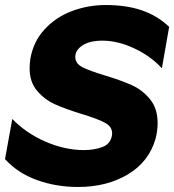

<svg xmlns="http://www.w3.org/2000/svg" viewBox="-30 -733 694 765"><path d="M305 -135Q228 -135 150.5 -169Q73 -203 19 -259L-10 -99Q41 -43 117.5 -15.5Q194 12 281 12Q396 12 480 -38.5Q564 -89 590 -181Q598 -212 598 -243Q598 -301 567.5 -338Q537 -375 494.5 -394Q452 -413 386 -433Q326 -451 298 -465.5Q270 -480 270 -506Q270 -533 298.5 -552Q327 -571 378 -571Q440 -571 505.5 -540Q571 -509 615 -461L644 -626Q598 -670 536 -691.5Q474 -713 391 -713Q321 -713 257 -689Q193 -665 148 -616.5Q103 -568 91 -499Q88 -480 88 -461Q88 -406 118 -371Q148 -336 189 -317.5Q230 -299 295 -279Q362 -259 391.5 -242Q421 -225 416 -193Q410 -159 377.5 -147Q345 -135 305 -135Z"/></svg>

Font: Geom ExtraBold
Style: Bold Italic
Weight: 800
Italic angle: -10°
Version: Version 1.102